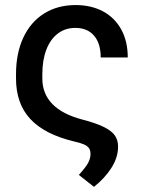

<svg xmlns="http://www.w3.org/2000/svg" viewBox="-20 -557 563 755"><path d="M482.4 -331.1H376Q376 -386.7 349.6 -417Q323.2 -447.3 276.4 -447.3Q236.3 -447.3 207 -424.8Q177.7 -402.3 162.1 -361.3Q146.5 -320.3 146.5 -265.6V-248Q146.5 -188.5 186 -147.9Q225.6 -107.4 303.7 -86.9Q359.9 -72.3 390.4 -56.6Q420.9 -41 432.6 -22.9Q444.3 -4.9 444.3 19.5Q444.3 62 418 103.3Q391.6 144.5 349.6 177.7L290 130.9Q315.9 102.5 325.9 84.7Q335.9 66.9 335.9 48.8Q335.9 34.7 330.1 25.9Q324.2 17.1 310.5 11Q296.9 4.9 270.5 -1Q154.8 -28.8 98.9 -89.4Q43 -149.9 43 -248V-265.6Q43 -347.2 71.5 -408.7Q100.1 -470.2 153.1 -503.7Q206.1 -537.1 277.3 -537.1Q338.9 -537.1 385.3 -512.2Q431.6 -487.3 457 -440.7Q482.4 -394 482.4 -331.1Z"/></svg>

Font: Pretendard Medium
Style: Regular
Weight: 500
Designer: Base glyphs from Inter by Rasmus Andersson; Hangeul glyphs from Noto Sans CJK(Source Han Sans) by Jang Soo-young and Kan
Foundry: Kil Hyung-jin
Version: Version 1.309